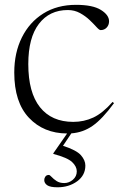

<svg xmlns="http://www.w3.org/2000/svg" viewBox="-20 -542 508 794"><path d="M218 232.5Q187.5 232.5 175.2 224Q163 215.5 163 202.5Q163 194.5 167.8 188Q172.5 181.5 182 181.5Q186 181.5 193.8 190Q201.5 198.5 214.2 206.8Q227 215 245.5 215Q265.5 215 281.5 201.2Q297.5 187.5 297.5 166.5Q297.5 146.5 278.2 128.2Q259 110 200.5 94.5V92L257.5 10Q160.5 9.5 99.8 -54.8Q39 -119 39 -242Q39 -324 70.5 -387.2Q102 -450.5 159.2 -486.2Q216.5 -522 294.5 -522Q363.5 -522 397.2 -501Q431 -480 431 -454Q431 -438.5 421.2 -428Q411.5 -417.5 396 -417.5Q390.5 -417.5 379.2 -430Q368 -442.5 350.8 -459Q333.5 -475.5 310.8 -488Q288 -500.5 260.5 -500.5Q184.5 -500.5 140.8 -443.2Q97 -386 97 -277Q97 -159.5 145.2 -98.8Q193.5 -38 283 -38Q327.5 -38 366 -56Q404.5 -74 445.5 -120.5L451.5 -115.5Q403 -49.5 363.2 -21.8Q323.5 6 275 9.5L240.5 61Q296.5 79 314.8 100Q333 121 333 142.5Q333 183 299 207.8Q265 232.5 218 232.5Z"/></svg>

Font: Newsreader Display Light
Style: Regular
Weight: 300
Designer: Hugues Gentile
Foundry: Production Type
Version: Version 1.001